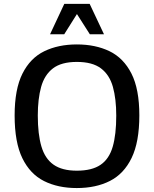

<svg xmlns="http://www.w3.org/2000/svg" viewBox="-20 -955 792 987"><path d="M374.5 11.7Q278.3 11.7 206.5 -24.2Q134.8 -60.1 95 -141.6Q55.2 -223.1 55.2 -361.3Q55.2 -496.6 95.5 -576.7Q135.7 -656.7 207.8 -691.7Q279.8 -726.6 375 -726.6Q470.7 -726.6 543 -691.7Q615.2 -656.7 655.8 -576.7Q696.3 -496.6 696.3 -361.8Q696.3 -225.1 656.7 -143.3Q617.2 -61.5 545.2 -24.9Q473.1 11.7 374.5 11.7ZM375 -77.6Q452.6 -77.6 496.8 -107.7Q541 -137.7 559.3 -200.4Q577.6 -263.2 577.6 -360.8Q577.6 -446.8 560.3 -508.5Q543 -570.3 499 -603.5Q455.1 -636.7 375 -636.7Q295.4 -636.7 252 -603.3Q208.5 -569.8 191.4 -508.1Q174.3 -446.3 174.3 -361.3Q174.3 -265.1 192.9 -202.1Q211.4 -139.2 255.4 -108.4Q299.3 -77.6 375 -77.6ZM237.3 -778.8 310.5 -935.1H440.9L514.6 -778.8H441.9L375.5 -882.8L310.1 -778.8Z"/></svg>

Font: Pontano Sans
Style: Bold
Weight: 700
Designer: Vernon Adams
Foundry: Vernon Adams
Version: Version 2.001